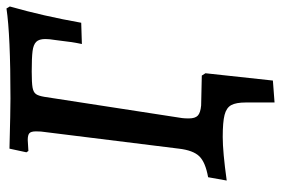

<svg xmlns="http://www.w3.org/2000/svg" viewBox="-154 -536 847 578"><g transform="rotate(-90 269.0 -247.5)"><path d="M249 70Q249 40 241 25.5Q233 11 211.5 5.5Q190 0 145 0Q100 0 14 12L24 -44Q69 -52 87 -70.5Q105 -89 110 -132L160 -535Q162 -546 162 -562Q162 -577 156.5 -582Q151 -587 136 -587Q131 -587 103 -585L99 -591L110 -642Q224 -639 261 -639Q452 -639 532 -651L538 -641Q509 -539 489 -426L425 -424Q431 -451 437 -504Q440 -522 440 -534Q440 -553 431.5 -561.5Q423 -570 403.5 -572.5Q384 -575 342 -575Q308 -575 294 -572.5Q280 -570 274.5 -562.5Q269 -555 266 -537L202 -122Q201 -114 201 -102Q201 -83 209.5 -75Q218 -67 240 -65L330 -63L337 -52L315 151L249 156Z"/></g></svg>

Font: Alegreya Medium
Style: Italic
Weight: 500
Italic angle: -7°
Designer: Juan Pablo del Peral
Foundry: Huerta Tipografica
Version: Version 2.008; ttfautohint (v1.8)